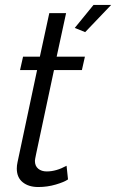

<svg xmlns="http://www.w3.org/2000/svg" viewBox="-20 -750 469 776"><path d="M282.2 -637.2 357.9 -730H429.2L324.2 -620.1ZM47.9 -68.8Q47.9 -81.1 50.8 -94.2L129.9 -466.8H61L73.2 -521H141.1L179.2 -696.8H247.1L209 -521H323.2L311 -466.8H198.2L126 -127.9Q121.1 -104.5 121.1 -100.1Q121.1 -79.1 134.5 -68.1Q147.9 -57.1 168.9 -57.1Q207.5 -57.1 249 -80.1L254.9 -24.9Q239.7 -14.2 205.6 -4.2Q171.4 5.9 134.8 5.9Q95.7 5.9 71.8 -13.4Q47.9 -32.7 47.9 -68.8Z"/></svg>

Font: Rawline
Style: Italic
Weight: 400
Italic angle: -12°
Designer: Matt McInerney, Pablo Impallari, Rodrigo Fuenzalida
Foundry: Matt McInerney, Pablo Impallari, Rodrigo Fuenzalida
Version: Version 4.020;PS 004.020;hotconv 1.0.88;makeotf.lib2.5.64775